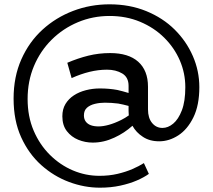

<svg xmlns="http://www.w3.org/2000/svg" viewBox="-20 -687 986 890"><path d="M443 183Q371 183 300 156.5Q229 130 171 78Q113 26 78 -51Q43 -128 43 -230Q43 -331 79 -412Q115 -493 177 -549.5Q239 -606 319 -636.5Q399 -667 488 -667Q581 -667 658 -635.5Q735 -604 789.5 -550Q844 -496 874 -427Q904 -358 904 -283Q904 -199 876.5 -143Q849 -87 806.5 -59.5Q764 -32 718 -32Q673 -32 642 -53Q611 -73 594 -104Q556 -70 510 -49Q461 -26 410 -26Q375 -26 343 -39Q311 -52 290 -79Q269 -106 269 -148Q269 -181 283.5 -205Q298 -229 322.5 -245Q347 -261 378.5 -269Q410 -277 443 -277Q486 -277 524 -270Q550 -264 576 -256V-289Q576 -329 546.5 -346.5Q517 -364 476 -364Q436 -364 395 -354Q354 -344 312 -325L292 -396Q341 -417 389.5 -429Q438 -441 491 -441Q533 -441 565.5 -431Q598 -421 620.5 -401Q643 -381 654.5 -352Q666 -323 666 -285V-180Q666 -140 685 -117Q704 -94 733 -94Q759 -94 783 -114Q807 -134 823 -175.5Q839 -217 839 -283Q839 -348 813.5 -407Q788 -466 741 -512.5Q694 -559 629.5 -586Q565 -613 488 -613Q410 -613 341 -584Q272 -555 219.5 -503Q167 -451 137.5 -381Q108 -311 108 -228Q108 -147 136 -81.5Q164 -16 211.5 31Q259 78 318 103Q377 128 441 128Q486 128 524.5 119Q563 110 594 96.5Q625 83 647 69L670 119Q648 135 614.5 149.5Q581 164 537.5 173.5Q494 183 443 183ZM577 -152Q576 -162 576 -172V-196Q550 -203 528 -207Q496 -211 466 -211Q442 -211 419.5 -205.5Q397 -200 383 -187.5Q369 -175 369 -152Q369 -135 377.5 -123.5Q386 -112 401 -106.5Q416 -101 437 -101Q458 -101 485 -108.5Q512 -116 542 -131Q560 -140 577 -152Z"/></svg>

Font: BioRhyme ExtraBold Medium
Style: Regular
Weight: 500
Version: Version 1.600;gftools[0.9.33]